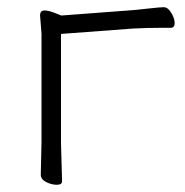

<svg xmlns="http://www.w3.org/2000/svg" viewBox="-20 -503 512 532"><path d="M93 -19 95 -108V-410L91 -460Q91 -474 103 -474Q115 -474 132 -467L150 -460L349 -475Q372 -477 397.5 -480Q423 -483 434 -483Q445 -483 454.5 -467.5Q464 -452 464 -439Q464 -426 453 -426H430Q388 -426 350 -424L149 -409V-107L152 -1Q152 9 137.5 9Q123 9 108 1.5Q93 -6 93 -19Z"/></svg>

Font: LXGW WenKai Light
Style: Regular
Weight: 300
Designer: LXGW / Fontworks Inc.
Foundry: LXGW / Fontworks Inc.
Version: Version 1.501; October 10, 2024